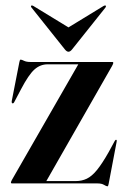

<svg xmlns="http://www.w3.org/2000/svg" viewBox="-20 -663 454 694"><path d="M385 -424.5 147.5 -8.5H254Q275.5 -8.5 293.5 -17Q311.5 -25.5 330.2 -48.2Q349 -71 373 -113.5L395 -154Q397.5 -158.5 400.5 -157.5Q403 -156.5 401.5 -150L372.5 2.5Q371 10.5 368.5 10.5Q364.5 10.5 356 5.2Q347.5 0 332.5 0H23.5Q19.5 0 19.5 -3Q19.5 -6.5 23.5 -13.5L263 -430.5H152Q125.5 -430.5 104.5 -411.8Q83.5 -393 56 -340.5L31.5 -294Q28.5 -288.5 25 -289.5Q21.5 -290.5 22.5 -298L50 -438.5Q51.5 -447.5 54.5 -447.5Q58.5 -447.5 67 -443.2Q75.5 -439 89.5 -439H385.5Q389.5 -439 389.5 -435.5Q389.5 -433 385 -424.5ZM241 -485Q234 -476 227.5 -476Q221 -476 214 -485L94 -635.5Q90.5 -640 93 -642.5Q95.5 -644.5 100.5 -641.5L227.5 -564L354.5 -641.5Q360 -644.5 362 -642.5Q364.5 -640.5 361 -635.5Z"/></svg>

Font: Fraunces 144pt S000 SemiBold
Style: Regular
Weight: 600
Version: Version 1.000; ttfautohint (v1.8.3)